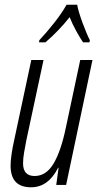

<svg xmlns="http://www.w3.org/2000/svg" viewBox="-20 -786 419 816"><path d="M173 -606Q200 -629 226.5 -656.5Q253 -684 276 -713Q288 -683 303.5 -655Q319 -627 333 -606H360L362 -615Q349 -640 331 -688.5Q313 -737 308 -766H263Q242 -729 210 -688.5Q178 -648 147 -615L146 -606ZM227 -73H229L219 0H261L373 -531H321L260 -244Q239 -143 207.5 -90.5Q176 -38 127 -38Q78 -38 78 -92Q78 -113 82.5 -138.5Q87 -164 92 -190L165 -531H113L40 -189Q34 -163 29.5 -133Q25 -103 25 -82Q25 10 112 10Q185 10 227 -73Z"/></svg>

Font: Noto Sans Display Condensed Light
Style: Italic
Weight: 300
Width: 3
Designer: Monotype Design team
Foundry: Monotype Imaging Inc.
Version: 1.000